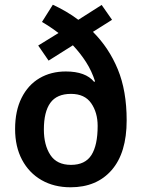

<svg xmlns="http://www.w3.org/2000/svg" viewBox="-20 -784 600 814"><path d="M204 -764Q232 -751 259.5 -735Q287 -719 312 -700L411 -763L455 -700L374 -649Q442 -581 479.5 -490Q517 -399 517 -274Q517 -136 453.5 -63Q390 10 279 10Q209 10 156 -20.5Q103 -51 73.5 -106.5Q44 -162 44 -237Q44 -314 71.5 -369Q99 -424 147.5 -452.5Q196 -481 259 -481Q343 -481 379 -437L383 -439Q369 -483 345 -520.5Q321 -558 289 -592L186 -527L142 -591L228 -644Q194 -670 158 -691ZM281 -386Q221 -386 193.5 -348Q166 -310 166 -235Q166 -169 193.5 -127Q221 -85 281 -85Q341 -85 367.5 -126.5Q394 -168 394 -250Q394 -307 366.5 -346.5Q339 -386 281 -386Z"/></svg>

Font: Noto Sans Telugu SemiCondensed SemiBold
Style: Regular
Weight: 600
Width: 4
Designer: Jelle Bosma - Monotype Design Team
Foundry: Monotype Imaging Inc.
Version: Version 2.005; ttfautohint (v1.8.4.7-5d5b)